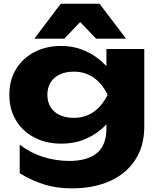

<svg xmlns="http://www.w3.org/2000/svg" viewBox="-20 -836 853 1037"><path d="M554.8 -143.8V-240.8L561.6 -264.8V-405L554.8 -425.6V-571.4H759.2V-152.2Q759.2 -46.8 710.2 27.9Q661.2 102.6 573.4 142Q485.6 181.4 367.2 181.4Q287.6 181.4 220.3 160.8Q153 140.2 86.4 99.8V-54.4Q148 -8.2 216.3 12.5Q284.6 33.2 354.4 33.2Q451.6 33.2 503.2 -9Q554.8 -51.2 554.8 -143.8ZM309.8 -60.2Q229.4 -60.2 166.2 -93.1Q103 -126 66.7 -185.4Q30.4 -244.8 30.4 -324Q30.4 -403.8 66.7 -462.9Q103 -522 166.2 -554.9Q229.4 -587.8 309.8 -587.8Q370.2 -587.8 420.3 -569.2Q470.4 -550.6 509.3 -520.2Q548.2 -489.8 574.8 -454.3Q601.4 -418.8 615.2 -383.8Q629 -348.8 629 -321.8Q629 -285.2 607.5 -240.2Q586 -195.2 545 -154.2Q504 -113.2 444.7 -86.7Q385.4 -60.2 309.8 -60.2ZM379.2 -199.4Q437.6 -199.4 483.6 -230.2Q529.6 -261 561.6 -324Q529 -388.4 483 -418.7Q437 -449 379.2 -449Q335 -449 302.7 -433.9Q270.4 -418.8 253.1 -390.6Q235.8 -362.4 235.8 -324Q235.8 -286.6 252.8 -258.4Q269.8 -230.2 302.1 -214.8Q334.4 -199.4 379.2 -199.4ZM308.2 -815.8H517.8L660.8 -627H499.4L365.8 -765.8H460.2L327 -627H165.2Z"/></svg>

Font: Unbounded
Style: Regular
Weight: 400
Designer: Luke Prowse, Jean-Baptiste Morizot, Fátima Lázaro, Florian Runge
Foundry: NaN
Version: Version 1.701;gftools[0.9.28.dev5+ged2979d]